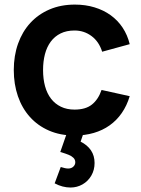

<svg xmlns="http://www.w3.org/2000/svg" viewBox="-20 -575 616 836"><path d="M287.2 241.5Q315.2 241.5 339.2 227.9Q363.2 214.3 377.5 189.8Q391.8 165.2 391.8 134.7Q391.8 102.9 376 79.6Q360.2 56.2 331 41.8L350.8 -16.2L278 -15.3L242.5 86.8Q243.5 87.3 244.5 87.4Q245.4 87.4 246.4 87.8Q266.8 94.1 279.2 99.2Q291.7 104.3 299.8 112.2Q307.8 120.1 307.8 131.8Q307.8 142.5 299.2 150.7Q290.7 158.8 276.7 158.8Q264.9 158.8 244.5 152.2L218 223.3Q252 241.5 287.2 241.5ZM304.5 15Q349.8 15 388.3 3.8Q426.8 -7.4 457.3 -29.1Q487.9 -50.8 510.2 -82.9Q532.4 -114.9 544.8 -156.2L422.2 -183.3Q408.1 -142.2 380.5 -120Q353 -97.8 304.5 -97.8Q271.1 -97.8 245.5 -110.2Q219.8 -122.5 202.4 -145Q185 -167.4 176.2 -199.3Q167.5 -231.2 167.5 -270Q167.5 -308 175.8 -339.5Q184.1 -370.9 201.1 -393.8Q218.2 -416.8 244 -429.5Q269.8 -442.2 304.5 -442.2Q346 -442.2 378.5 -418Q411.1 -393.8 424.8 -349.8L544.8 -382.7Q535.2 -422.4 514 -454.5Q492.8 -486.5 461.8 -508.8Q430.8 -531.1 391.4 -543Q352 -555 306.2 -555Q244.8 -555 195.7 -533.9Q146.6 -512.8 111.9 -475Q77.2 -437.2 58.6 -384.8Q40 -332.4 40 -270Q40 -208.5 58 -156.1Q76.1 -103.8 110.2 -65.8Q144.2 -27.8 193.3 -6.4Q242.4 15 304.5 15Z"/></svg>

Font: Vela Sans GX ExtLt
Style: Regular
Weight: 200
Designer: Principal design: Mikhail Sharanda - project Manrope.
Design modification: Ravid Balaliev
Foundry: Mikhail Sharanda
Version: Version 1.001